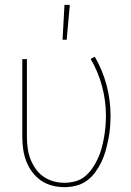

<svg xmlns="http://www.w3.org/2000/svg" viewBox="-20 -764 540 792"><path d="M245 8Q220 8 195 1.5Q170 -5 149 -19.5Q128 -34 112.5 -55Q97 -76 88 -100Q79 -124 75.5 -149Q72 -174 72 -200V-520H91V-200Q91 -177 94 -154Q97 -131 105 -109.5Q113 -88 126.5 -68.5Q140 -49 158.5 -36Q177 -23 199.5 -16.5Q222 -10 245 -10Q268 -10 290.5 -16Q313 -22 330.5 -36.5Q348 -51 361 -70Q374 -89 383.5 -109.5Q393 -130 399 -152Q405 -174 409 -196.5Q413 -219 415 -241.5Q417 -264 417 -287Q417 -348 401 -408Q385 -468 354 -521L371 -530Q403 -475 419.5 -413Q436 -351 436 -287Q436 -263 434 -238.5Q432 -214 427 -189.5Q422 -165 415.5 -141.5Q409 -118 398.5 -96Q388 -74 373 -53.5Q358 -33 338 -18.5Q318 -4 294 2Q270 8 245 8ZM238 -600 246 -744H268L255 -600Z"/></svg>

Font: Iosevka Curly Thin
Style: Regular
Weight: 100
Monospace: yes
Designer: Belleve Invis
Foundry: Belleve Invis
Version: Version 22.1.2; ttfautohint (v1.8.4)